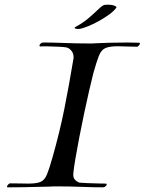

<svg xmlns="http://www.w3.org/2000/svg" viewBox="-20 -815 619 822"><path d="M13 -13Q10 -13 10 -16Q10 -20 15.5 -25.5Q21 -31 25 -30Q49 -30 68 -29.5Q87 -29 101 -29Q137 -29 154 -36.5Q171 -44 181 -68Q191 -92 205 -142Q236 -251 256 -351.5Q276 -452 294 -561Q295 -564 295 -570Q295 -587 285 -598.5Q275 -610 264 -612Q254 -614 230.5 -615Q207 -616 184 -616.5Q161 -617 154 -616Q149 -616 149 -620Q149 -624 154 -628.5Q159 -633 164 -633Q203 -633 255 -631Q307 -629 353 -629Q365 -629 375.5 -629Q386 -629 396 -630Q413 -631 449.5 -632Q486 -633 526 -633Q539 -633 551.5 -632.5Q564 -632 575 -632H576Q579 -632 579 -629Q579 -625 574 -619.5Q569 -614 565 -615Q540 -615 520.5 -616Q501 -617 485 -617Q450 -617 432 -609.5Q414 -602 404 -577.5Q394 -553 380 -503Q372 -472 361.5 -426Q351 -380 340 -328.5Q329 -277 319.5 -227Q310 -177 303 -136.5Q296 -96 294 -73Q292 -54 302 -44.5Q312 -35 321 -33Q331 -32 354.5 -31Q378 -30 401 -29.5Q424 -29 431 -29H432Q437 -29 437 -26Q437 -22 432 -17.5Q427 -13 421 -13Q381 -13 329.5 -15Q278 -17 232 -17Q220 -17 209.5 -17Q199 -17 189 -16Q174 -16 144.5 -15Q115 -14 80.5 -13.5Q46 -13 14 -13ZM313 -691Q308 -691 303.5 -692.5Q299 -694 299 -696Q299 -697 307 -702Q335 -717 357.5 -736Q380 -755 396.5 -771Q413 -787 420 -791Q425 -794 431 -794.5Q437 -795 443 -795Q459 -795 470 -790.5Q481 -786 478 -782Q468 -768 447.5 -753Q427 -738 402.5 -724.5Q378 -711 355.5 -702Q333 -693 318 -691Z"/></svg>

Font: Kings
Style: Regular
Weight: 400
Designer: Robert E. Leuschke
Foundry: Robert E. Leuschke
Version: Version 1.010; ttfautohint (v1.8.3)